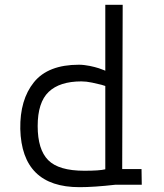

<svg xmlns="http://www.w3.org/2000/svg" viewBox="-20 -765 678 795"><path d="M416 -745H488L486 -65H566L567 0H457Q369 10 309 10Q70 10 64 -231Q62 -352 120.5 -424.5Q179 -497 307 -497Q318 -497 330 -495.5Q342 -494 352 -492Q362 -490 371.5 -487.5Q381 -485 389 -482.5Q397 -480 402.5 -477.5Q408 -475 412 -474L416 -472ZM329 -58Q392 -58 416 -64V-409L400 -414Q385 -418 361 -423Q337 -428 317 -428Q227 -428 181.5 -384.5Q136 -341 136 -243Q136 -146 179.5 -102Q223 -58 329 -58Z"/></svg>

Font: Biancoenero Regular
Style: Regular
Weight: 400
Designer: Riccardo Lorusso, Umberto Mischi
Foundry: Biancoenero Edizioni
Version: Version 0.000